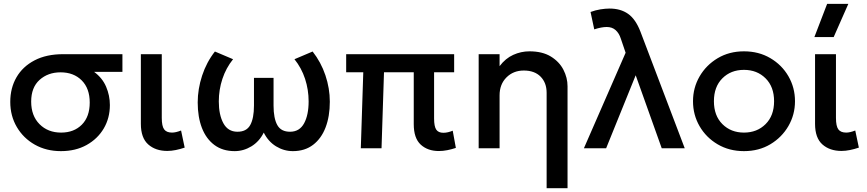

<svg xmlns="http://www.w3.org/2000/svg" viewBox="-20 -780 4562 1010"><path d="M300.5 15Q223.5 15 163.2 -19Q103 -53 68.5 -111.8Q34 -170.5 34 -244Q34 -317 66.8 -373.5Q99.5 -430 161.8 -462.5Q224 -495 312 -495H624V-402H475Q518.5 -370 538.2 -323.8Q558 -277.5 558 -227.5Q558 -159 525.8 -104.2Q493.5 -49.5 435.5 -17.2Q377.5 15 300.5 15ZM301.5 -82.5Q369 -82.5 410.5 -124.2Q452 -166 452 -240.5Q452 -315 409.8 -357.2Q367.5 -399.5 298.5 -399.5Q232.5 -399.5 188.2 -359.8Q144 -320 144 -245.5Q144 -171 188 -126.8Q232 -82.5 301.5 -82.5Z M860 14Q798.5 14 759.8 -20.2Q721 -54.5 721 -128.5V-495H831V-160Q831 -116.5 843.5 -99.5Q856 -82.5 885 -82.5Q904.5 -82.5 932.5 -93.5L951.5 -3.5Q928 4.5 904.8 9.2Q881.5 14 860 14Z M1214.5 15Q1151.5 15 1108 -17.2Q1064.5 -49.5 1042.2 -107Q1020 -164.5 1020 -241Q1020 -311.5 1043.2 -382.2Q1066.5 -453 1110.5 -509L1206 -468.5Q1169 -422.5 1150 -365.2Q1131 -308 1131 -246.5Q1131 -176 1155 -131.8Q1179 -87.5 1228 -87Q1276.5 -86.5 1296.2 -122Q1316 -157.5 1316 -224.5V-370.5H1419V-224.5Q1419 -157.5 1438.8 -122Q1458.5 -86.5 1507 -87Q1556 -87.5 1579.8 -131.5Q1603.5 -175.5 1603.5 -246.5Q1603.5 -308 1584.8 -365.2Q1566 -422.5 1529 -468.5L1624.5 -509Q1668.5 -453 1691.8 -384Q1715 -315 1715 -245Q1715 -168.5 1692.8 -110Q1670.5 -51.5 1627 -18.2Q1583.5 15 1520.5 15Q1473.5 15 1432.2 -10.2Q1391 -35.5 1367.5 -82.5Q1344 -35.5 1302.5 -10.2Q1261 15 1214.5 15Z M2288.5 14.5Q2230 14.5 2193.2 -19.2Q2156.5 -53 2156.5 -127V-400H2000L1987 0H1878L1891 -400H1801V-495H2369V-400H2263.5V-156.5Q2263.5 -115 2274.8 -98.2Q2286 -81.5 2312.5 -81.5Q2324.5 -81.5 2337 -84.5Q2349.5 -87.5 2361.5 -92.5L2378 -2Q2356 5.5 2333 10Q2310 14.5 2288.5 14.5Z M2855.5 210V-292Q2855.5 -344.5 2823.8 -376.8Q2792 -409 2735.5 -409Q2680.5 -409 2644.2 -372.8Q2608 -336.5 2608 -278.5V0H2498V-495H2608V-432Q2639 -473 2680 -491.5Q2721 -510 2765 -510Q2833 -510 2877.5 -482.8Q2922 -455.5 2943.8 -413.2Q2965.5 -371 2965.5 -326V210Z M3051.5 0 3271 -502.5 3245.5 -577.5Q3236.5 -605.5 3218.2 -621.8Q3200 -638 3171.5 -638Q3158.5 -638 3142 -635Q3125.5 -632 3106 -625.5L3086.5 -717Q3112 -726.5 3138.5 -730.8Q3165 -735 3186.5 -735Q3244.5 -735 3284 -707.2Q3323.5 -679.5 3349 -613.5L3582 0H3461L3324 -384L3168.5 0Z M3893.5 15Q3816 15 3755.2 -20.8Q3694.5 -56.5 3660 -116.2Q3625.5 -176 3625.5 -247.5Q3625.5 -318 3660 -377.8Q3694.5 -437.5 3755.2 -473.8Q3816 -510 3893.5 -510Q3971.5 -510 4032.2 -474.2Q4093 -438.5 4127.5 -378.8Q4162 -319 4162 -247.5Q4162 -177 4127.5 -117.2Q4093 -57.5 4032.5 -21.2Q3972 15 3893.5 15ZM3893.5 -82.5Q3962.5 -82.5 4007.2 -127Q4052 -171.5 4052 -247.5Q4052 -323.5 4007.2 -368Q3962.5 -412.5 3893.5 -412.5Q3824.5 -412.5 3780 -368Q3735.5 -323.5 3735.5 -247.5Q3735.5 -171.5 3780.2 -127Q3825 -82.5 3893.5 -82.5Z M4406.5 14Q4345 14 4306.2 -20.2Q4267.5 -54.5 4267.5 -128.5V-495H4377.5V-160Q4377.5 -116.5 4390 -99.5Q4402.5 -82.5 4431.5 -82.5Q4451 -82.5 4479 -93.5L4498 -3.5Q4474.5 4.5 4451.2 9.2Q4428 14 4406.5 14ZM4264 -585 4331 -759.5H4442.5L4365.5 -585Z"/></svg>

Font: Geologica
Style: Regular
Weight: 400
Designer: Sindre Bremnes, Frode Helland
Foundry: Monokrom Skriftforlag AS
Version: Version 1.010; ttfautohint (v1.8.4.7-5d5b);gftools[0.9.28]